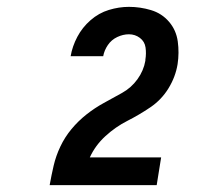

<svg xmlns="http://www.w3.org/2000/svg" viewBox="-20 -838 616 560"><path d="M125 -298H437L450 -379H242Q258 -414 287.5 -441Q317 -468 351.5 -485.5Q386 -503 418.5 -525Q451 -547 471.5 -580.5Q492 -614 498 -651Q503 -684 498.5 -717Q494 -750 473 -774.5Q452 -799 420.5 -808.5Q389 -818 356 -818Q327 -818 297.5 -809Q268 -800 244 -779Q220 -758 205.5 -730.5Q191 -703 186 -674H281Q284 -691 294.5 -706.5Q305 -722 322 -730Q339 -738 356 -738Q374 -738 388 -727.5Q402 -717 404.5 -699.5Q407 -682 404 -664V-661Q399 -632 381 -607Q363 -582 336 -567Q309 -552 282.5 -537.5Q256 -523 232 -504Q208 -485 188.5 -461.5Q169 -438 156 -410.5Q143 -383 136.5 -355Q130 -327 125 -299Z"/></svg>

Font: Iosevka Sparkle Oblique
Style: Bold
Weight: 700
Italic angle: -9°
Designer: Belleve Invis
Foundry: Belleve Invis
Version: Version 4.5.0; ttfautohint (v1.8.3)